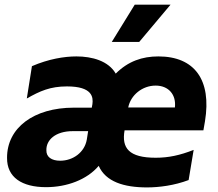

<svg xmlns="http://www.w3.org/2000/svg" viewBox="-20 -795 938 825"><path d="M712.7 -774.9H558.9L460.2 -614.7H578.1ZM660.5 -552.6C591.6 -552.6 530.5 -532 477.3 -478.7C446 -533.4 375.7 -552.6 308.2 -552.6C256 -552.6 188.6 -541.5 117.2 -510.7L95.2 -371.8C151.6 -403.8 195.7 -423.7 267.8 -423.7C377.5 -423.7 381 -377.1 377.1 -347.7L374.3 -332.4H297.2C125 -332.4 9.6 -245.7 10.3 -116.5C9.6 -33.4 73.5 9.2 177.9 9.2C267 9.2 353.7 -22.7 404.1 -82.4C434.3 -14.2 512.1 10.3 611.5 10.3C664.4 10.3 729 1.8 790.5 -21.3L812.1 -150.9C753.2 -127.8 704.2 -117.2 649.1 -117.2C534.1 -117.2 501.8 -158.4 515.3 -235.1H854L860.8 -274.1C889.9 -452.1 815.7 -552.6 660.5 -552.6ZM731.5 -333.1H530.9C541.5 -386.4 591.3 -427.2 648.8 -427.2C704.5 -427.2 737.9 -388.1 731.5 -333.1ZM353 -195.3C343.4 -139.9 293.3 -104.4 238.6 -104.4C201.3 -104.4 178.3 -120.7 179.3 -149.9C178.3 -193.2 217.7 -231.5 293 -231.5H358.7Z"/></svg>

Font: TID UI Extra Bold
Style: Italic
Weight: 800
Italic angle: -9.39999°
Designer: The TID Project Authors
Foundry: Bakken & Bæck
Version: Version 1.001;hotconv 1.0.109;makeotfexe 2.5.65596